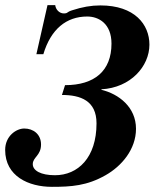

<svg xmlns="http://www.w3.org/2000/svg" viewBox="-30 -706 611 744"><path d="M154 -686 111 -496H138C167 -593 227 -642 308 -642C353 -642 402 -614 402 -537C402 -431 336 -376 222 -376L210 -338C282 -338 344 -316 344 -228C344 -95 272 -27 183 -27C128 -27 97 -45 97 -70C97 -97 129 -103 129 -146C129 -186 99 -208 64 -208C33 -208 -10 -179 -10 -125C-10 -23 81 18 171 18C246 18 307 14 379 -27C441 -62 497 -127 497 -207C497 -291 430 -342 363 -358V-360C476 -366 549 -449 549 -533C549 -611 492 -685 359 -685C323 -685 289 -679 249 -666C227 -659 234 -654 217 -654C201 -654 186 -668 184 -686Z"/></svg>

Font: XITS
Style: Bold Italic
Weight: 700
Italic angle: -16.33°
Designer: MicroPress Inc., with final additions and corrections provided by Coen Hoffman, Elsevier (retired)
Version: Version 1.105